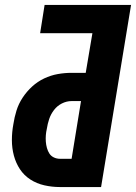

<svg xmlns="http://www.w3.org/2000/svg" viewBox="-20 -755 549 775"><path d="M222 0Q190 0 159 -7Q128 -14 102.5 -30.5Q77 -47 60.5 -72Q44 -97 36 -127Q28 -157 28 -189.5Q28 -222 34 -254Q38 -281 46.5 -308.5Q55 -336 71.5 -361Q88 -386 110 -406Q132 -426 158.5 -438.5Q185 -451 213 -456Q241 -461 269 -461H326L353 -621H142L160 -735H509L388 0ZM223 -114H269L307 -347H269Q249 -347 230 -337.5Q211 -328 198 -311Q185 -294 178.5 -274.5Q172 -255 169 -235Q166 -222 165 -209Q164 -196 165 -183Q166 -170 169.5 -157.5Q173 -145 179.5 -135Q186 -125 197.5 -119.5Q209 -114 223 -114Z"/></svg>

Font: Iosevka Term Curly Hv Obl
Style: Regular
Weight: 900
Italic angle: -9°
Designer: Belleve Invis
Foundry: Belleve Invis
Version: Version 32.3.0